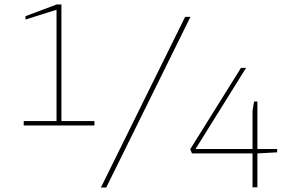

<svg xmlns="http://www.w3.org/2000/svg" viewBox="-20 -846 1315 866"><path d="M815 -770H839L459 0H435ZM1119 -154H846L838 -173L1067 -540H1090L862 -174H1119V-346L1126 -388H1141V-174H1230V-159L1141 -154V-1H1119ZM406 -300V-280H87V-300H235V-802L95 -758V-773L236 -826H257V-300Z"/></svg>

Font: Exo Thin
Style: Regular
Weight: 250
Designer: Natanael Gama
Foundry: Natanael Gama
Version: Version 1.500; ttfautohint (v1.6)